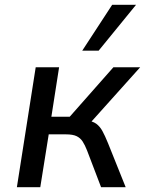

<svg xmlns="http://www.w3.org/2000/svg" viewBox="-20 -776 601 796"><path d="M50 0 128 -497H225L193 -292H269L450 -497H561L343 -254L334 -278Q364 -274 379 -263Q394 -252 404.5 -233Q415 -214 428 -182L501 0H399L341 -152Q332 -175 322.5 -189.5Q313 -204 297.5 -211.5Q282 -219 253 -219H182L147 0ZM321 -566 445 -756H544L389 -566Z"/></svg>

Font: Nunito Sans 7pt SemiCondensed Medium
Style: Italic
Weight: 500
Width: 4
Italic angle: -9°
Designer: Vernon Adams
Foundry: Vernon Adams
Version: Version 3.101;gftools[0.9.27]